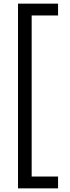

<svg xmlns="http://www.w3.org/2000/svg" viewBox="-20 -819 384 1055"><path d="M299 216V151H154V-734H299V-799H79V216Z"/></svg>

Font: Noto Sans Sinhala SemiCondensed
Style: Regular
Weight: 400
Width: 4
Designer: Jelle Bosma - Monotype Design Team
Foundry: Monotype Imaging Inc.
Version: Version 2.006